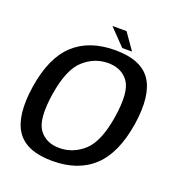

<svg xmlns="http://www.w3.org/2000/svg" viewBox="-128 -810 858 921"><g transform="rotate(20 300.5 -349.5)"><path d="M239.2 4.2Q371.5 4.2 449.6 -69.4Q527.6 -142.9 551.9 -297.8Q575.5 -451.3 525.5 -525.1Q475.6 -598.8 343.4 -598.8Q210.6 -598.8 132.3 -525.8Q54 -452.9 30.2 -297.8Q6.6 -144.5 56.6 -70.1Q106.5 4.2 239.2 4.2ZM250.2 -65.7Q180.8 -65.7 145.7 -114.8Q110.7 -163.9 131.4 -297.3Q152.6 -430.1 207.6 -479.5Q262.5 -529 331.9 -529Q401.6 -529 436.6 -479.9Q471.7 -430.9 450.7 -297.3Q429.5 -164.7 374.6 -115.2Q319.6 -65.7 250.2 -65.7ZM370 -619.8H420.1L361.8 -703.1H289.7Z"/></g></svg>

Font: Anybody Thin
Style: Italic
Weight: 100
Italic angle: -10°
Designer: Tyler Finck
Foundry: Etcetera Type Company
Version: Version 1.114;gftools[0.9.25]